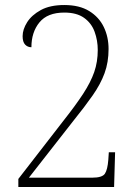

<svg xmlns="http://www.w3.org/2000/svg" viewBox="-20 -744 551 764"><path d="M53 0V-32L232 -263Q281 -325 311 -371Q341 -417 355 -457.5Q369 -498 369 -545Q369 -583 356.5 -617.5Q344 -652 314.5 -673Q285 -694 236 -694Q169 -694 137 -655Q105 -616 105 -556Q90 -556 80 -566.5Q70 -577 70 -600Q70 -627 88 -655.5Q106 -684 142.5 -704Q179 -724 236 -724Q296 -724 335 -700Q374 -676 393 -636.5Q412 -597 412 -549Q412 -496 396 -452.5Q380 -409 348.5 -364Q317 -319 271 -262L95 -37H347Q387 -37 397.5 -53Q408 -69 411 -108L413 -138H438L434 0Z"/></svg>

Font: Noto Serif SemiCondensed ExtraLight
Style: Regular
Weight: 200
Width: 4
Designer: Monotype Design Team
Foundry: Monotype Imaging Inc.
Version: Version 2.014